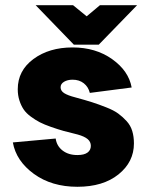

<svg xmlns="http://www.w3.org/2000/svg" viewBox="-20 -716 571 744"><path d="M261.2 -532.2Q350.6 -532.2 414.6 -486.8Q478.5 -441.4 490.2 -377L328.1 -356Q322.3 -379.4 304.7 -393.3Q287.1 -407.2 261.2 -407.2Q241.7 -407.2 228.3 -399.2Q214.8 -391.1 214.8 -377.9Q214.8 -363.8 228.8 -355Q242.7 -346.2 271 -338.9Q311 -328.1 336.9 -319.8Q362.8 -311.5 391.8 -300Q420.9 -288.6 438.2 -275.9Q455.6 -263.2 470.7 -246.6Q485.8 -230 492.4 -208.5Q499 -187 499 -160.2Q499 -88.4 439.2 -40.3Q379.4 7.8 279.8 7.8Q180.2 7.8 111.3 -42.2Q42.5 -92.3 29.8 -164.1L195.8 -179.2Q199.7 -150.4 222.4 -132.8Q245.1 -115.2 279.8 -115.2Q306.2 -115.2 319.1 -124.8Q332 -134.3 332 -150.9Q332 -166.5 319.6 -177Q307.1 -187.5 280.8 -194.8Q248 -202.6 226.3 -208.7Q204.6 -214.8 178 -224.1Q151.4 -233.4 134.3 -242.2Q117.2 -251 99.4 -264.2Q81.5 -277.3 71.5 -292.2Q61.5 -307.1 55.2 -326.9Q48.8 -346.7 48.8 -370.1Q48.8 -442.4 109.6 -487.3Q170.4 -532.2 261.2 -532.2ZM511.2 -695.8 362.8 -543H266.1L118.2 -695.8H263.2L315.9 -652.8L367.2 -695.8Z"/></svg>

Font: LT Superior Black
Style: Regular
Weight: 900
Designer: Daniel Lyons
Foundry: LyonsType
Version: Version 2.005